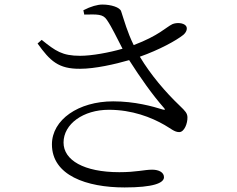

<svg xmlns="http://www.w3.org/2000/svg" viewBox="-20 -787 1040 843"><path d="M477 -342C324 -342 208 -261 208 -153C208 -17 360 36 527 36C652 36 700 17 700 -9C700 -30 678 -42 648 -42C613 -42 580 -31 504 -31C348 -31 259 -84 259 -161C259 -243 346 -305 458 -305C560 -305 644 -272 703 -238C731 -222 746 -207 767 -207C789 -207 804 -245 803 -273C802 -290 794 -299 770 -322C706 -383 642 -458 594 -538C679 -568 754 -609 785 -634C799 -646 805 -663 796 -674C785 -687 756 -689 737 -681C708 -667 678 -631 567 -589C539 -646 526 -695 512 -737C507 -755 467 -767 430 -767C408 -767 379 -759 346 -742L350 -723C407 -724 432 -726 449 -700C472 -667 493 -620 518 -573C459 -556 383 -542 332 -542C253 -542 224 -563 163 -612L145 -596C200 -519 237 -484 332 -485C397 -485 485 -505 547 -523C596 -446 649 -371 700 -313C707 -305 705 -304 695 -306C650 -320 572 -342 477 -342Z"/></svg>

Font: Harano Aji Mincho TW
Style: Regular
Weight: 400
Foundry: Masamichi Hosoda
Version: HaranoAjiMinchoTW-Regular version 20230610;ttx 4.39.4